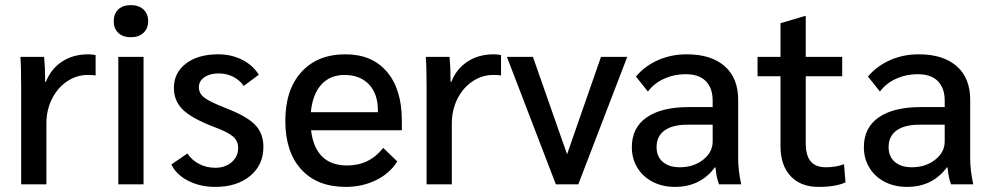

<svg xmlns="http://www.w3.org/2000/svg" viewBox="-20 -723 3890 753"><path d="M63 -378Q63 -463 60 -500H153Q157 -460 157 -412V-402H160Q180 -453 223.5 -481.5Q267 -510 326 -510Q342 -510 355 -507V-427Q348 -429 324 -429Q280 -429 242.5 -403.5Q205 -378 183.5 -334.5Q162 -291 162 -239V0H63Z M426 -640Q426 -669 444 -686Q462 -703 493 -703Q524 -703 542.5 -686Q561 -669 561 -640Q561 -611 542.5 -594Q524 -577 493 -577Q462 -577 444 -594Q426 -611 426 -640ZM444 -500H543V0H444Z M652 -78 715 -121Q732 -95 761 -80Q790 -65 824 -65Q863 -65 888.5 -87Q914 -109 914 -143Q914 -170 894 -187.5Q874 -205 820 -225Q733 -258 697.5 -292.5Q662 -327 662 -378Q662 -438 709.5 -474Q757 -510 836 -510Q887 -510 929 -489Q971 -468 995 -430L936 -386Q919 -410 893.5 -422.5Q868 -435 837 -435Q803 -435 781.5 -420Q760 -405 760 -381Q760 -356 782 -339.5Q804 -323 868 -298Q948 -267 980.5 -233.5Q1013 -200 1013 -147Q1013 -76 961 -33Q909 10 824 10Q765 10 718 -14Q671 -38 652 -78Z M1556 -212H1200Q1208 -144 1243.5 -109Q1279 -74 1341 -74Q1429 -74 1483 -143L1538 -90Q1509 -43 1455 -16.5Q1401 10 1336 10Q1224 10 1161.5 -58.5Q1099 -127 1099 -249Q1099 -371 1162 -440.5Q1225 -510 1335 -510Q1439 -510 1497.5 -441.5Q1556 -373 1556 -250ZM1462 -290Q1462 -355 1427 -392Q1392 -429 1331 -429Q1274 -429 1240 -391Q1206 -353 1199 -283H1462Z M1653 -378Q1653 -463 1650 -500H1743Q1747 -460 1747 -412V-402H1750Q1770 -453 1813.5 -481.5Q1857 -510 1916 -510Q1932 -510 1945 -507V-427Q1938 -429 1914 -429Q1870 -429 1832.5 -403.5Q1795 -378 1773.5 -334.5Q1752 -291 1752 -239V0H1653Z M2440 -500 2248 0H2160L1968 -500H2070L2204 -118L2337 -500Z M2458 -146Q2458 -222 2516 -262.5Q2574 -303 2681 -303H2775V-328Q2775 -378 2748 -405Q2721 -432 2669 -432Q2624 -432 2585 -414.5Q2546 -397 2521 -364L2474 -423Q2510 -465 2561.5 -487.5Q2613 -510 2673 -510Q2769 -510 2822 -463.5Q2875 -417 2875 -332V-100Q2875 -55 2887 0H2800Q2790 -24 2786 -67H2784Q2727 10 2627 10Q2578 10 2539.5 -10Q2501 -30 2479.5 -65.5Q2458 -101 2458 -146ZM2775 -168V-234H2677Q2618 -234 2586.5 -211.5Q2555 -189 2555 -146Q2555 -109 2579.5 -88Q2604 -67 2646 -67Q2700 -67 2737.5 -96.5Q2775 -126 2775 -168Z M3041 -150V-424H2951V-500H3041V-632L3136 -660H3140V-500H3283V-424H3140V-162Q3140 -113 3159.5 -90Q3179 -67 3219 -67Q3259 -67 3290 -79L3296 -8Q3259 10 3190 10Q3120 10 3080.5 -32.5Q3041 -75 3041 -150Z M3368 -146Q3368 -222 3426 -262.5Q3484 -303 3591 -303H3685V-328Q3685 -378 3658 -405Q3631 -432 3579 -432Q3534 -432 3495 -414.5Q3456 -397 3431 -364L3384 -423Q3420 -465 3471.5 -487.5Q3523 -510 3583 -510Q3679 -510 3732 -463.5Q3785 -417 3785 -332V-100Q3785 -55 3797 0H3710Q3700 -24 3696 -67H3694Q3637 10 3537 10Q3488 10 3449.5 -10Q3411 -30 3389.5 -65.5Q3368 -101 3368 -146ZM3685 -168V-234H3587Q3528 -234 3496.5 -211.5Q3465 -189 3465 -146Q3465 -109 3489.5 -88Q3514 -67 3556 -67Q3610 -67 3647.5 -96.5Q3685 -126 3685 -168Z"/></svg>

Font: Sarabun Medium
Style: Regular
Weight: 500
Designer: Suppakit Chalermlarp | Katatrad Co.,Ltd.
Foundry: Cadson Demak Co.,Ltd.
Version: Version 1.000; ttfautohint (v1.6)